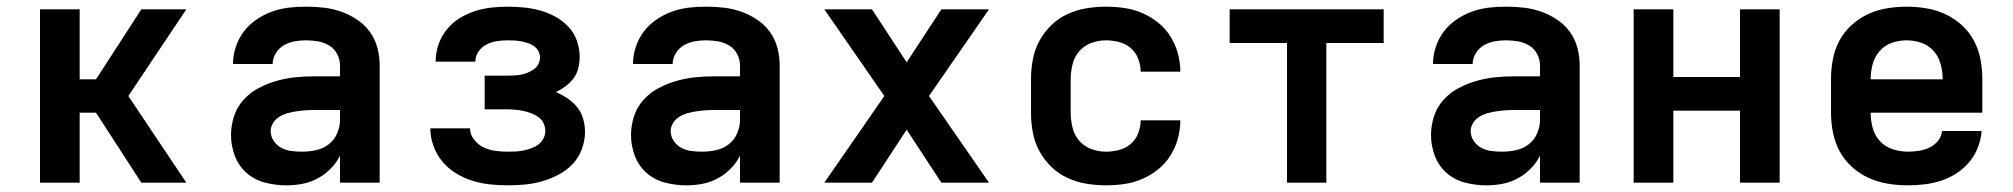

<svg xmlns="http://www.w3.org/2000/svg" viewBox="-20 -548 6040 576"><path d="M100 0V-520H219V-310H268L404 -520H539L365 -260L539 0H404L268 -210H219V0Z M839 8Q807 8 775.5 0Q744 -8 720 -29Q696 -50 684.5 -80.5Q673 -111 673 -143Q673 -171 682 -199Q691 -227 710.5 -248.5Q730 -270 755.5 -283.5Q781 -297 808.5 -305Q836 -313 864.5 -316Q893 -319 922 -319H1000V-352Q1000 -370 991.5 -386Q983 -402 967.5 -411.5Q952 -421 934 -424Q916 -427 898 -427Q881 -427 864 -424Q847 -421 832 -412.5Q817 -404 807.5 -388.5Q798 -373 798 -356H679Q679 -356 679 -356Q679 -356 679 -356Q679 -382 687.5 -407.5Q696 -433 711.5 -453.5Q727 -474 749 -489Q771 -504 795.5 -513Q820 -522 846 -525Q872 -528 898 -528Q925 -528 951.5 -525Q978 -522 1003.5 -513Q1029 -504 1051.5 -489Q1074 -474 1089.5 -452.5Q1105 -431 1112 -405Q1119 -379 1119 -352V0H1000V-81Q989 -59 971.5 -41.5Q954 -24 932.5 -12.5Q911 -1 887 3.5Q863 8 839 8ZM886 -93Q907 -93 928 -97.5Q949 -102 966 -115Q983 -128 991.5 -148Q1000 -168 1000 -189V-218H922Q909 -218 895.5 -217Q882 -216 869 -214Q856 -212 843 -208.5Q830 -205 818.5 -198Q807 -191 799.5 -179.5Q792 -168 792 -155Q792 -139 801 -125.5Q810 -112 824 -104.5Q838 -97 854 -95Q870 -93 886 -93Z M1502 8Q1476 8 1449 5Q1422 2 1396.5 -6Q1371 -14 1347.5 -28.5Q1324 -43 1307 -63.5Q1290 -84 1280.5 -110Q1271 -136 1271 -163Q1271 -163 1271 -163Q1271 -163 1271 -163H1390Q1390 -145 1402 -129.5Q1414 -114 1430.5 -106Q1447 -98 1465.5 -95.5Q1484 -93 1502 -93Q1514 -93 1526 -93.5Q1538 -94 1550 -96.5Q1562 -99 1573.5 -103Q1585 -107 1594.5 -114Q1604 -121 1610 -132Q1616 -143 1616 -155Q1616 -167 1610.5 -178.5Q1605 -190 1595 -197Q1585 -204 1573 -208.5Q1561 -213 1549 -215.5Q1537 -218 1524.5 -219Q1512 -220 1500 -220H1434V-321H1500Q1511 -321 1521.5 -321.5Q1532 -322 1542.5 -324Q1553 -326 1563 -330Q1573 -334 1581.5 -340Q1590 -346 1595 -355.5Q1600 -365 1600 -376Q1600 -376 1600 -376Q1600 -376 1600 -376Q1600 -386 1595 -395Q1590 -404 1581.5 -410Q1573 -416 1563 -419Q1553 -422 1543 -424Q1533 -426 1523 -426.5Q1513 -427 1503 -427Q1486 -427 1470 -424.5Q1454 -422 1439.5 -414.5Q1425 -407 1415.5 -393.5Q1406 -380 1406 -363Q1406 -363 1406 -363Q1406 -363 1406 -363H1287Q1287 -363 1287 -363.5Q1287 -364 1287 -365Q1287 -390 1295.5 -414.5Q1304 -439 1320 -459Q1336 -479 1357.5 -492.5Q1379 -506 1403 -514Q1427 -522 1452 -525Q1477 -528 1503 -528Q1527 -528 1552 -525.5Q1577 -523 1600.5 -516.5Q1624 -510 1646 -498Q1668 -486 1685 -468Q1702 -450 1710.5 -426Q1719 -402 1719 -378Q1719 -361 1715 -344Q1711 -327 1701 -313.5Q1691 -300 1677 -289.5Q1663 -279 1648 -272Q1666 -264 1682.5 -253Q1699 -242 1711.5 -226.5Q1724 -211 1729.5 -191.5Q1735 -172 1735 -153Q1735 -126 1725.5 -100.5Q1716 -75 1698 -56Q1680 -37 1656.5 -24.5Q1633 -12 1607.5 -4.5Q1582 3 1555.5 5.5Q1529 8 1502 8Z M2039 8Q2007 8 1975.5 0Q1944 -8 1920 -29Q1896 -50 1884.5 -80.5Q1873 -111 1873 -143Q1873 -171 1882 -199Q1891 -227 1910.5 -248.5Q1930 -270 1955.5 -283.5Q1981 -297 2008.5 -305Q2036 -313 2064.5 -316Q2093 -319 2122 -319H2200V-352Q2200 -370 2191.5 -386Q2183 -402 2167.5 -411.5Q2152 -421 2134 -424Q2116 -427 2098 -427Q2081 -427 2064 -424Q2047 -421 2032 -412.5Q2017 -404 2007.5 -388.5Q1998 -373 1998 -356H1879Q1879 -356 1879 -356Q1879 -356 1879 -356Q1879 -382 1887.5 -407.5Q1896 -433 1911.5 -453.5Q1927 -474 1949 -489Q1971 -504 1995.5 -513Q2020 -522 2046 -525Q2072 -528 2098 -528Q2125 -528 2151.5 -525Q2178 -522 2203.5 -513Q2229 -504 2251.5 -489Q2274 -474 2289.5 -452.5Q2305 -431 2312 -405Q2319 -379 2319 -352V0H2200V-81Q2189 -59 2171.5 -41.5Q2154 -24 2132.5 -12.5Q2111 -1 2087 3.5Q2063 8 2039 8ZM2086 -93Q2107 -93 2128 -97.5Q2149 -102 2166 -115Q2183 -128 2191.5 -148Q2200 -168 2200 -189V-218H2122Q2109 -218 2095.5 -217Q2082 -216 2069 -214Q2056 -212 2043 -208.5Q2030 -205 2018.5 -198Q2007 -191 1999.5 -179.5Q1992 -168 1992 -155Q1992 -139 2001 -125.5Q2010 -112 2024 -104.5Q2038 -97 2054 -95Q2070 -93 2086 -93Z M2453 0 2633 -260 2453 -520H2596L2700 -361L2804 -520H2947L2767 -260L2947 0H2804L2700 -159L2596 0Z M3298 8Q3268 8 3238.5 3Q3209 -2 3182 -14.5Q3155 -27 3133.5 -48Q3112 -69 3098 -95Q3084 -121 3078.5 -150.5Q3073 -180 3073 -210V-310Q3073 -340 3078.5 -369.5Q3084 -399 3098 -425Q3112 -451 3133.5 -472Q3155 -493 3182 -505.5Q3209 -518 3238.5 -523Q3268 -528 3298 -528Q3325 -528 3353 -524Q3381 -520 3406.5 -509Q3432 -498 3454 -480.5Q3476 -463 3491 -439Q3506 -415 3513.5 -388Q3521 -361 3521 -333Q3521 -333 3521 -333Q3521 -333 3521 -333H3402Q3402 -333 3402 -333Q3402 -333 3402 -333Q3402 -353 3394.5 -372Q3387 -391 3372 -404Q3357 -417 3337 -422Q3317 -427 3298 -427Q3275 -427 3253.5 -419Q3232 -411 3217.5 -394Q3203 -377 3197.5 -354.5Q3192 -332 3192 -310V-210Q3192 -188 3197.5 -165.5Q3203 -143 3217.5 -126Q3232 -109 3253.5 -101Q3275 -93 3298 -93Q3317 -93 3337 -98Q3357 -103 3372 -116Q3387 -129 3394.5 -148Q3402 -167 3402 -187Q3402 -187 3402 -187Q3402 -187 3402 -187H3521Q3521 -187 3521 -187Q3521 -187 3521 -187Q3521 -159 3513.5 -132Q3506 -105 3491 -81Q3476 -57 3454 -39.5Q3432 -22 3406.5 -11Q3381 0 3353 4Q3325 8 3298 8Z M3841 0V-419H3669V-520H4131V-419H3959V0Z M4439 8Q4407 8 4375.5 0Q4344 -8 4320 -29Q4296 -50 4284.5 -80.5Q4273 -111 4273 -143Q4273 -171 4282 -199Q4291 -227 4310.5 -248.5Q4330 -270 4355.5 -283.5Q4381 -297 4408.5 -305Q4436 -313 4464.5 -316Q4493 -319 4522 -319H4600V-352Q4600 -370 4591.5 -386Q4583 -402 4567.5 -411.5Q4552 -421 4534 -424Q4516 -427 4498 -427Q4481 -427 4464 -424Q4447 -421 4432 -412.5Q4417 -404 4407.5 -388.5Q4398 -373 4398 -356H4279Q4279 -356 4279 -356Q4279 -356 4279 -356Q4279 -382 4287.5 -407.5Q4296 -433 4311.5 -453.5Q4327 -474 4349 -489Q4371 -504 4395.5 -513Q4420 -522 4446 -525Q4472 -528 4498 -528Q4525 -528 4551.5 -525Q4578 -522 4603.5 -513Q4629 -504 4651.5 -489Q4674 -474 4689.5 -452.5Q4705 -431 4712 -405Q4719 -379 4719 -352V0H4600V-81Q4589 -59 4571.5 -41.5Q4554 -24 4532.5 -12.5Q4511 -1 4487 3.5Q4463 8 4439 8ZM4486 -93Q4507 -93 4528 -97.5Q4549 -102 4566 -115Q4583 -128 4591.5 -148Q4600 -168 4600 -189V-218H4522Q4509 -218 4495.5 -217Q4482 -216 4469 -214Q4456 -212 4443 -208.5Q4430 -205 4418.5 -198Q4407 -191 4399.5 -179.5Q4392 -168 4392 -155Q4392 -139 4401 -125.5Q4410 -112 4424 -104.5Q4438 -97 4454 -95Q4470 -93 4486 -93Z M4881 0V-520H5000V-317H5200V-520H5319V0H5200V-216H5000V0Z M5703 8Q5673 8 5643 3Q5613 -2 5585.5 -14.5Q5558 -27 5535.5 -47.5Q5513 -68 5499 -94Q5485 -120 5479 -150Q5473 -180 5473 -210V-310Q5473 -340 5478.5 -369.5Q5484 -399 5498 -425.5Q5512 -452 5534.5 -472.5Q5557 -493 5584 -505.5Q5611 -518 5640.5 -523Q5670 -528 5700 -528Q5730 -528 5759.5 -523Q5789 -518 5816 -505.5Q5843 -493 5865.5 -472.5Q5888 -452 5902 -425.5Q5916 -399 5921.5 -369.5Q5927 -340 5927 -310V-210H5592Q5592 -187 5598 -164.5Q5604 -142 5619.5 -125Q5635 -108 5657.5 -100.5Q5680 -93 5703 -93Q5719 -93 5736 -95.5Q5753 -98 5768 -105Q5783 -112 5794 -125.5Q5805 -139 5806 -155H5925Q5923 -130 5913.5 -105.5Q5904 -81 5887.5 -61.5Q5871 -42 5849.5 -28Q5828 -14 5803.5 -6Q5779 2 5753.5 5Q5728 8 5703 8ZM5592 -310H5808Q5808 -333 5802 -355.5Q5796 -378 5781 -395Q5766 -412 5744.5 -419.5Q5723 -427 5700 -427Q5677 -427 5655.5 -419.5Q5634 -412 5619 -395Q5604 -378 5598 -355.5Q5592 -333 5592 -310Z"/></svg>

Font: Iosevka Custom Extended
Style: Bold
Weight: 700
Width: 7
Monospace: yes
Designer: Belleve Invis
Foundry: Belleve Invis
Version: Version 11.2.4; ttfautohint (v1.8.4)